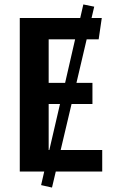

<svg xmlns="http://www.w3.org/2000/svg" viewBox="-20 -772 516 864"><path d="M440 -97V0H231L214 72L165 61L179 0H69V-691H341L355 -752L404 -742L392 -691H438L424 -595H370L324 -399H396V-304H302L253 -97ZM199 -595V-399H273L318 -595ZM199 -97H202L250 -304H199Z"/></svg>

Font: Fira Sans Condensed Medium
Style: Regular
Weight: 500
Width: 3
Designer: Carrois Corporate & Edenspiekermann AG
Foundry: Carrois Corporate GbR & Edenspiekermann AG
Version: Version 4.203;PS 004.203;hotconv 1.0.88;makeotf.lib2.5.64775